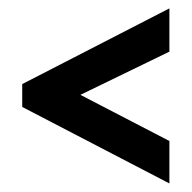

<svg xmlns="http://www.w3.org/2000/svg" viewBox="-20 -508 450 451"><path d="M32.2 -256.8V-310.5L377.9 -488.3V-386.7L168.9 -285.2L377.9 -176.8V-77.1Z"/></svg>

Font: Post No Bills Colombo
Style: Bold
Weight: 800
Designer: Kosala Senevirathne, Siva Puranthara, Lasantha Premarathna, Tharique Azeez
Foundry: Mooniak
Version: Version 1.220 ; ttfautohint (v1.5)